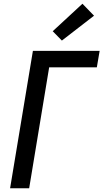

<svg xmlns="http://www.w3.org/2000/svg" viewBox="-20 -1007 553 1027"><path d="M34 0 156 -735H513L498 -647H243L136 0ZM311 -790 262 -840 421 -987 483 -923Z"/></svg>

Font: Iosevka Curly Semibold Oblique
Style: Regular
Weight: 600
Italic angle: -9°
Monospace: yes
Designer: Belleve Invis
Foundry: Belleve Invis
Version: Version 11.1.0; ttfautohint (v1.8.3)